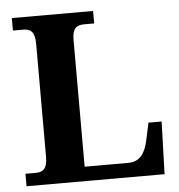

<svg xmlns="http://www.w3.org/2000/svg" viewBox="-52 -763 757 812"><g transform="rotate(-5 327.0 -357.0)"><path d="M28 0H614L621 -223H565L549 -148C537 -92 512 -61 466 -61H280V-600C280 -653 303 -661 331 -661H373V-714H28V-661H70C99 -661 121 -653 121 -596V-118C121 -61 99 -53 70 -53H28Z"/></g></svg>

Font: Noto Nastaliq Urdu
Style: Bold
Weight: 700
Designer: Monotype Design Team (Patrick Giasson: type design, Kamal Mansour: OpenType code, Glenda Bellarosa). Updated by Simon Co
Foundry: Monotype Imaging Inc., Simon Cozens
Version: Version 3.009